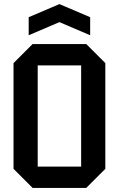

<svg xmlns="http://www.w3.org/2000/svg" viewBox="-20 -916 580 937"><path d="M46 -92V-608L139 -701H401L494 -608V-92L401 1H139ZM164 -597V-103H376V-597ZM120 -744V-832L270 -896L420 -832V-744L270 -808Z"/></svg>

Font: Tektur SemiCondensed Medium
Style: Regular
Weight: 500
Width: 4
Designer: Adam Jagosz
Foundry: Adam Jagosz
Version: Version 1.005;gftools[0.9.30]